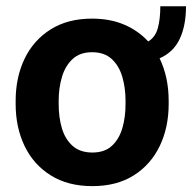

<svg xmlns="http://www.w3.org/2000/svg" viewBox="-20 -599 628 628"><path d="M31.2 -258.8V-269Q31.2 -346.2 60.5 -407Q89.8 -467.8 145.8 -502.9Q201.7 -538.1 281.2 -538.1Q340.3 -538.1 386.5 -518.3Q432.6 -498.5 464.8 -463.4Q488.3 -477.5 496.3 -507.3Q504.4 -537.1 504.4 -578.6H588.4Q588.4 -515.6 567.9 -471.9Q547.4 -428.2 502 -408.2Q531.7 -347.2 531.7 -269V-258.8Q531.7 -182.1 502.4 -121.3Q473.1 -60.5 417.5 -25.4Q361.8 9.8 282.2 9.8Q202.1 9.8 146 -25.4Q89.8 -60.5 60.5 -121.3Q31.2 -182.1 31.2 -258.8ZM171.9 -269V-258.8Q171.9 -214.8 182.6 -179Q193.4 -143.1 217.8 -121.6Q242.2 -100.1 282.2 -100.1Q321.8 -100.1 345.5 -121.6Q369.1 -143.1 379.9 -179Q390.6 -214.8 390.6 -258.8V-269Q390.6 -312 379.9 -348.1Q369.1 -384.3 345.2 -406.2Q321.3 -428.2 281.2 -428.2Q241.7 -428.2 217.8 -406.2Q193.8 -384.3 182.9 -348.1Q171.9 -312 171.9 -269Z"/></svg>

Font: Vazirmatn FD
Style: Bold
Weight: 700
Designer: Saber Rastikerdar
Foundry: Saber Rastikerdar
Version: Version 33.001